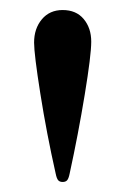

<svg xmlns="http://www.w3.org/2000/svg" viewBox="-20 -828 250 383"><path d="M91 -482Q73 -562 60.5 -641Q48 -720 48 -743Q48 -771 63.5 -789.5Q79 -808 105 -808Q132 -808 147 -790Q162 -772 162 -745Q162 -718 149 -639Q136 -560 119 -482Q117 -472 114 -468.5Q111 -465 105 -465Q99 -465 96 -468.5Q93 -472 91 -482Z"/></svg>

Font: Shippori Mincho B1 Medium
Style: Regular
Weight: 500
Designer: FONTDASU
Foundry: FONTDASU / Google Inc. / but / Adobe
Version: Version 3.110; ttfautohint (v1.8.3)